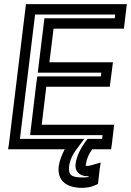

<svg xmlns="http://www.w3.org/2000/svg" viewBox="-20 -694 631 925"><path d="M375 211C396 211 419 207 437 199L452 192L454 176L460 123L465 89L431 99C416 103 409 105 407 105C390 105 392 107 394 97C397 73 406 51 424 25H490H515L519 0L527 -68L530 -93H505H181L203 -276H484H509L512 -301L521 -369L524 -394H499H218L238 -556H552H577L580 -581L588 -649L591 -674H566H130H105L102 -649L23 0L19 25H44H292C277 53 267 80 263 106C254 181 306 211 375 211ZM381 161C325 161 308 151 313 106C317 77 330 48 357 14L386 -25H341H76L149 -624H535L533 -606H219H194L191 -581L165 -369L162 -344H187H468L466 -326H185H160L156 -301L128 -68L125 -43H150H474L472 -25H416H402L393 -13C366 23 348 62 344 97C339 131 365 155 400 155C402 155 404 155 407 155L406 159C399 160 391 161 381 161Z"/></svg>

Font: Gamestation Display Outline
Style: Italic
Weight: 400
Designer: Jonas Hecksher
Foundry: Jonas Hecksher, Playtypeª, e-types AS
Version: Version 1.003